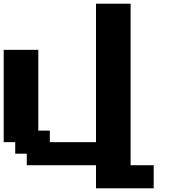

<svg xmlns="http://www.w3.org/2000/svg" viewBox="-20 -895 977 1040"><path d="M500 125H812.5V0H687.5V-875H500V-125H250V-187.5H187.5V-625H0V-125H62.5V-62.5H125V0H500Z"/></svg>

Font: Faithful 32x
Style: Semibold
Weight: 400
Foundry: Faithful Resource Pack
Version: Version 1.0; January 27, 2023